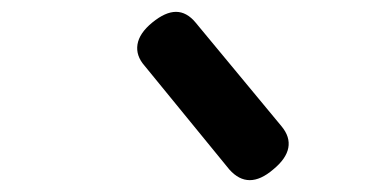

<svg xmlns="http://www.w3.org/2000/svg" viewBox="-20 -838 640 324"><path d="M367 -552 224 -727Q209 -744 212 -763Q215 -782 237 -800Q259 -818 277 -818Q295 -818 310 -800L455 -625Q470 -607 466.5 -588.5Q463 -570 441 -552Q420 -534 401.5 -534Q383 -534 367 -552Z"/></svg>

Font: Maple Mono Medium
Style: Italic
Weight: 500
Italic angle: -10°
Monospace: yes
Designer: subframe7536
Version: Version 7.000